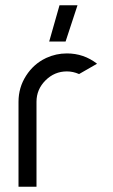

<svg xmlns="http://www.w3.org/2000/svg" viewBox="-20 -706 427 726"><path d="M233 -436Q186 -436 152 -402Q118 -368 118 -321V0H50V-321Q50 -375 78.5 -419.5Q107 -464 153 -486L155 -487Q192 -504 233 -504Q297 -504 347 -465L279 -426Q256 -436 233 -436ZM273 -686 228 -549H166L205 -686Z"/></svg>

Font: Sulphur Point
Style: Regular
Weight: 400
Designer: Noponies / Dale Sattler
Foundry: Noponies
Version: Version 1.000; ttfautohint (v1.8)